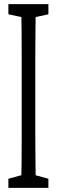

<svg xmlns="http://www.w3.org/2000/svg" viewBox="-20 -823 270 916"><path d="M20 73.2V29.8L107.4 5.9H123.5L210.9 29.8V73.2ZM81.1 73.2Q82.5 12.2 83 -49.3Q83.5 -110.8 83.5 -173.8Q83.5 -236.8 83.5 -299.3V-430.2Q83.5 -492.7 83.5 -554.7Q83.5 -616.7 83 -679.2Q82.5 -741.7 81.1 -803.2H150.9Q149.9 -743.2 149.2 -680.7Q148.4 -618.2 148.4 -555.7Q148.4 -493.2 148.4 -430.2V-299.3Q148.4 -238.3 148.4 -175.8Q148.4 -113.3 149.2 -51.3Q149.9 10.7 150.9 73.2ZM20 -754.9V-803.2H210.9V-754.9L123.5 -735.8H108.4Z"/></svg>

Font: Scarab Serif
Style: Regular
Weight: 400
Designer: John Roberts
Foundry: Scarab
Version: 1.0